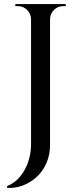

<svg xmlns="http://www.w3.org/2000/svg" viewBox="-20 -720 384 940"><path d="M225 -700V-10Q225 36 208.5 75.5Q192 115 163 143Q134 171 96 186.5Q58 202 15 200V191Q51 177 77.5 145.5Q104 114 118 72.5Q132 31 132 -13V-700ZM135 -627H132Q131 -653 112.5 -671.5Q94 -690 68 -690Q68 -690 61.5 -690Q55 -690 55 -690V-700H135ZM222 -627V-700H302V-690Q302 -690 295.5 -690Q289 -690 289 -690Q263 -690 244.5 -671.5Q226 -653 225 -627Z"/></svg>

Font: Cinzel Medium
Style: Regular
Weight: 500
Designer: Natanael Gama
Version: Version 2.000